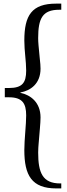

<svg xmlns="http://www.w3.org/2000/svg" viewBox="-20 -780 374 1071"><path d="M93.8 -264.2C150.9 -274.4 206.1 -313.5 206.1 -397C206.5 -408.7 204.6 -429.2 201.2 -460.4L194.8 -528.3C193.4 -543.5 192.9 -556.6 192.9 -567.9C192.9 -676.8 216.8 -725.6 310.5 -725.6H321.8V-759.8H293.9C156.7 -759.8 115.7 -694.3 115.7 -553.7C115.7 -494.6 126 -439 126 -386.2C126 -317.9 104 -289.1 29.8 -289.1H6.8V-237.3H29.8C104 -237.3 126 -204.1 126 -136.2C126 -84 115.7 -1.5 115.7 57.1C115.7 197.8 156.7 271 293.9 271H321.8V243.2H315.9C217.8 243.2 192.9 184.1 192.9 70.8C192.9 62.5 193.4 55.2 193.8 43.9C194.3 38.6 194.8 31.7 195.3 23.4C195.8 15.1 198.2 -14.2 202.6 -63.5C204.6 -87.4 206.1 -109.4 206.1 -125C206.1 -208.5 150.9 -250.5 93.8 -262.2Z"/></svg>

Font: Parastoo
Style: Regular
Weight: 400
Foundry: Saber Rastikerdar (saber.rastikerdar@gmail.com)
Version: Version 2.0.1